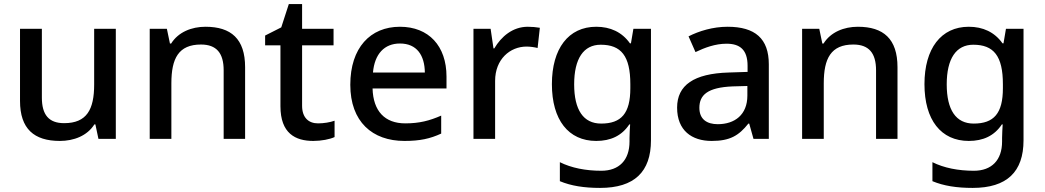

<svg xmlns="http://www.w3.org/2000/svg" viewBox="-20 -680 5114 940"><path d="M547 -539H441V-266C441 -144 405 -77 294 -77C219 -77 185 -118 185 -202V-539H78V-186C78 -49 147 10 273 10C341 10 407 -15 442 -71H447L462 0H547Z M986 -549C918 -549 853 -523 818 -467H812L797 -539H713V0H819V-272C819 -394 854 -462 964 -462C1040 -462 1075 -420 1075 -336V0H1180V-351C1180 -490 1111 -549 986 -549Z M1537 -76C1491 -76 1459 -104 1459 -162V-458H1613V-539H1459V-660H1394L1357 -546L1278 -506V-458H1353V-160C1353 -27 1426 10 1514 10C1553 10 1595 2 1618 -9V-89C1596 -81 1565 -76 1537 -76Z M1938 -549C1793 -549 1695 -446 1695 -265C1695 -84 1803 10 1960 10C2036 10 2086 -1 2140 -26V-114C2083 -89 2033 -76 1964 -76C1864 -76 1807 -136 1804 -247H2166V-305C2166 -455 2079 -549 1938 -549ZM1938 -467C2021 -467 2059 -409 2060 -325H1806C1814 -416 1862 -467 1938 -467Z M2564 -549C2490 -549 2434 -501 2400 -443H2396L2382 -539H2298V0H2404V-284C2404 -390 2477 -452 2558 -452C2575 -452 2597 -449 2612 -445L2623 -544C2607 -547 2583 -549 2564 -549Z M2899 -549C2763 -549 2682 -442 2682 -268C2682 -93 2763 10 2899 10C2969 10 3024 -15 3061 -71H3065C3064 -57 3062 -22 3062 -5V13C3062 104 3011 156 2924 156C2847 156 2777 142 2721 114V207C2776 230 2840 240 2918 240C3086 240 3167 161 3167 7V-539H3081L3069 -468H3064C3025 -523 2968 -549 2899 -549ZM2921 -461C3021 -461 3066 -406 3066 -268V-248C3066 -125 3022 -75 2923 -75C2836 -75 2791 -142 2791 -267C2791 -393 2837 -461 2921 -461Z M3542 -549C3470 -549 3402 -528 3351 -502L3385 -425C3431 -447 3482 -466 3537 -466C3602 -466 3640 -437 3640 -358V-328L3548 -325C3377 -320 3295 -263 3295 -153C3295 -41 3367 10 3464 10C3554 10 3597 -16 3644 -75H3648L3669 0H3744V-365C3744 -491 3677 -549 3542 -549ZM3567 -257 3639 -259V-212C3639 -118 3577 -72 3494 -72C3441 -72 3404 -96 3404 -152C3404 -215 3444 -252 3567 -257Z M4180 -549C4112 -549 4047 -523 4012 -467H4006L3991 -539H3907V0H4013V-272C4013 -394 4048 -462 4158 -462C4234 -462 4269 -420 4269 -336V0H4374V-351C4374 -490 4305 -549 4180 -549Z M4723 -549C4587 -549 4506 -442 4506 -268C4506 -93 4587 10 4723 10C4793 10 4848 -15 4885 -71H4889C4888 -57 4886 -22 4886 -5V13C4886 104 4835 156 4748 156C4671 156 4601 142 4545 114V207C4600 230 4664 240 4742 240C4910 240 4991 161 4991 7V-539H4905L4893 -468H4888C4849 -523 4792 -549 4723 -549ZM4745 -461C4845 -461 4890 -406 4890 -268V-248C4890 -125 4846 -75 4747 -75C4660 -75 4615 -142 4615 -267C4615 -393 4661 -461 4745 -461Z"/></svg>

Font: Noto Sans Malayalam Medium
Style: Regular
Weight: 500
Designer: Jelle Bosma - Monotype Design Team
Foundry: Monotype Imaging Inc.
Version: Version 2.104